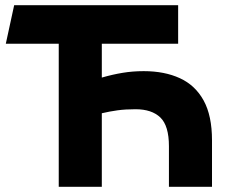

<svg xmlns="http://www.w3.org/2000/svg" viewBox="-20 -720 880 740"><path d="M2.4 -551.5 34.6 -700H666.6V-551.5ZM206.4 0V-700H372.4V-421Q413.6 -432.9 452.3 -439.3Q491 -445.8 533.9 -445.8Q614.2 -445.8 673.3 -418.6Q732.4 -391.5 764.8 -332.8Q797.1 -274.1 797.1 -179.2V0H631.1V-156.5Q631.1 -235.1 598.1 -267.1Q565 -299 502.4 -299Q463.6 -299 433 -294.8Q402.4 -290.6 372.4 -283.5V0Z"/></svg>

Font: Geologica-Sharp
Style: Regular
Weight: 100
Designer: Sindre Bremnes, Frode Helland
Foundry: Monokrom Skriftforlag AS
Version: Version 1.010;gftools[0.9.28]